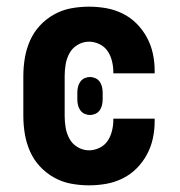

<svg xmlns="http://www.w3.org/2000/svg" viewBox="-20 -548 540 576"><path d="M247 8Q220 8 193 3Q166 -2 142 -15.5Q118 -29 99.5 -49Q81 -69 70 -94Q59 -119 54.5 -146Q50 -173 50 -200V-320Q50 -347 54.5 -374Q59 -401 70 -426Q81 -451 99.5 -471Q118 -491 142 -504.5Q166 -518 193 -523Q220 -528 247 -528Q273 -528 298.5 -523.5Q324 -519 347.5 -507.5Q371 -496 389.5 -477.5Q408 -459 420.5 -436Q433 -413 438.5 -387.5Q444 -362 444 -336V-328H320V-332Q320 -348 316 -364.5Q312 -381 303 -394.5Q294 -408 278.5 -415.5Q263 -423 247 -423Q229 -423 213 -413.5Q197 -404 188.5 -388.5Q180 -373 177 -355.5Q174 -338 174 -320V-200Q174 -182 177 -164.5Q180 -147 188.5 -131.5Q197 -116 213 -106.5Q229 -97 247 -97Q263 -97 278.5 -104.5Q294 -112 303 -125.5Q312 -139 316 -155.5Q320 -172 320 -188V-192H444V-184Q444 -158 438.5 -132.5Q433 -107 420.5 -84Q408 -61 389.5 -42.5Q371 -24 347.5 -12.5Q324 -1 298.5 3.5Q273 8 247 8ZM250 -203Q242 -203 234 -206.5Q226 -210 221 -217Q216 -224 214 -232.5Q212 -241 212 -249V-271Q212 -279 214 -287.5Q216 -296 221 -303Q226 -310 234 -313.5Q242 -317 250 -317Q258 -317 266 -313.5Q274 -310 279 -303Q284 -296 286 -287.5Q288 -279 288 -271V-249Q288 -241 286 -232.5Q284 -224 279 -217Q274 -210 266 -206.5Q258 -203 250 -203Z"/></svg>

Font: Iosevka Extrabold
Style: Regular
Weight: 800
Monospace: yes
Designer: Belleve Invis
Foundry: Belleve Invis
Version: Version 32.5.0; ttfautohint (v1.8.4)